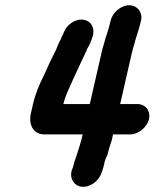

<svg xmlns="http://www.w3.org/2000/svg" viewBox="-20 -631 592 727"><path d="M399 -553 397 -545C391 -517 380 -492 373 -463C370 -453 366 -440 363 -425L320 -237H220C227 -268 241 -294 252 -320L262 -342C277 -376 292 -405 308 -440C308 -442 309 -444 310 -446C318 -459 323 -470 328 -484C342 -520 329 -550 298 -556C266 -562 232 -537 222 -509C219 -502 217 -497 213 -490C213 -489 213 -487 211 -484C201 -468 196 -448 186 -430C176 -411 165 -388 156 -367L146 -345C130 -314 114 -276 105 -237L97 -202C87 -160 106 -122 148 -122H293L289 -105L281 -77L274 -55C271 -43 261 -19 259 -8L256 3L252 13C242 45 261 73 289 76C320 80 355 54 364 24L368 14C371 5 373 -4 375 -12L376 -18C378 -27 385 -40 387 -46L393 -68C396 -78 399 -88 403 -99L408 -122H473C504 -122 537 -149 544 -180C551 -211 531 -237 500 -237H435L478 -425C481 -440 485 -452 488 -462C494 -488 506 -518 512 -545L514 -553C521 -584 500 -611 469 -611C438 -611 406 -584 399 -553Z"/></svg>

Font: Electronic
Style: UltHvIt
Weight: 900
Version: Version 1.011